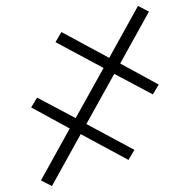

<svg xmlns="http://www.w3.org/2000/svg" viewBox="-20 -476 640 647"><path d="M155 151 118 132 215 -43 85 -114 105 -147 235 -78 329 -247 167 -334 187 -368 348 -281 445 -456 482 -437 385 -262 515 -191 495 -158 365 -227 271 -58 433 29 413 63 252 -24Z"/></svg>

Font: Zed Sans Extralight Extended
Style: Regular
Weight: 200
Width: 7
Designer: Belleve Invis
Foundry: Belleve Invis
Version: Version 1.0.0; ttfautohint (v1.8.4)